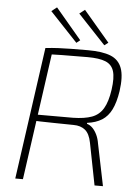

<svg xmlns="http://www.w3.org/2000/svg" viewBox="-60 -952 729 999"><g transform="rotate(5 304.5 -453.0)"><path d="M378 -698Q452 -698 495 -681Q538 -664 554 -621Q570 -578 559 -500Q550 -441 531.5 -403.5Q513 -366 482 -346.5Q451 -327 405 -321V-316Q422 -311 435 -297.5Q448 -284 457.5 -264Q467 -244 471 -219L516 0H472L429 -219Q420 -266 396.5 -285Q373 -304 336 -304Q276 -305 233 -305.5Q190 -306 160.5 -307Q131 -308 113 -309L119 -341H329Q390 -342 428 -356Q466 -370 487 -405.5Q508 -441 517 -504Q526 -567 515.5 -601Q505 -635 472 -648.5Q439 -662 378 -662Q300 -662 243 -661Q186 -660 166 -659L155 -690Q191 -694 222.5 -695.5Q254 -697 290.5 -697.5Q327 -698 378 -698ZM195 -690 98 0H58L155 -690ZM343 -906 479 -746 459 -731 315 -884ZM197 -906 332 -746 313 -731 169 -884Z"/></g></svg>

Font: Exo 2 ExtraLight
Style: Italic
Weight: 250
Italic angle: -8°
Designer: Natanael Gama
Foundry: Natanael Gama
Version: Version 2.010